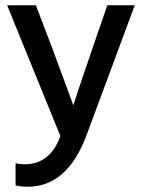

<svg xmlns="http://www.w3.org/2000/svg" viewBox="-20 -527 544 728"><path d="M308 -14Q235 181 85 181Q58 181 39 176V92Q55 96 73 96Q170 96 209 -11L7 -507H116L179 -342L258 -128Q267 -158 330 -342L387 -507H491Z"/></svg>

Font: Hind Madurai Medium
Style: Regular
Weight: 500
Designer: Jyotish Sonowal
Foundry: Indian Type Foundry
Version: Version 1.001;PS 1.0;hotconv 1.0.86;makeotf.lib2.5.63406; tt